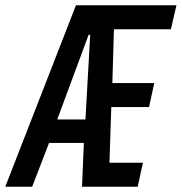

<svg xmlns="http://www.w3.org/2000/svg" viewBox="-55 -708 689 728"><path d="M-35 0 233 -688H614L593 -597H377L371 -393H530L510 -302H367L360 -91H487L467 0H256L263 -166H131L67 0ZM162 -255H269L287 -576H281Z"/></svg>

Font: Saira ExtraCondensed SemiBold
Style: Italic
Weight: 600
Width: 2
Italic angle: -12°
Designer: Hector Gatti with collaboration of the Omnibus-Type team
Foundry: Omnibus-Type
Version: Version 1.101